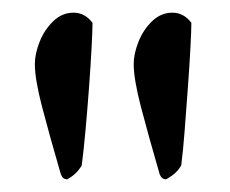

<svg xmlns="http://www.w3.org/2000/svg" viewBox="-20 -704 363 303"><path d="M252 -684Q270 -684 282 -668Q282 -656 280.5 -628Q279 -600 276.5 -566Q274 -532 271.5 -499Q269 -466 266 -443Q259 -430 242 -421Q235 -421 232 -429Q214 -491 202.5 -535Q191 -579 191 -603Q191 -619 198.5 -638Q206 -657 220 -670.5Q234 -684 252 -684ZM96 -684Q114 -684 126 -668Q126 -656 124.5 -628Q123 -600 120.5 -566Q118 -532 115 -499Q112 -466 109 -443Q101 -429 86 -421Q79 -421 76 -429Q58 -491 46.5 -535Q35 -579 35 -603Q35 -619 42.5 -638Q50 -657 64 -670.5Q78 -684 96 -684Z"/></svg>

Font: Amiri
Style: Bold
Weight: 700
Designer: Khaled Hosny
Version: Version 0.113